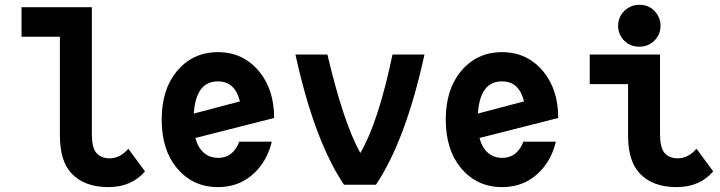

<svg xmlns="http://www.w3.org/2000/svg" viewBox="-20 -762 2970 792"><path d="M578.1 -55.2Q522.9 9.8 426.8 9.8Q327.6 9.8 274.4 -47.4Q227.1 -98.1 227.1 -202.6V-610.4H68.8V-732.4H358.9V-210.4Q358.9 -153.3 377 -131.8Q396.5 -108.9 432.1 -108.9Q475.1 -108.9 509.3 -148.4Z M1101.1 -177.7Q1086.4 -115.7 1049.8 -70.8Q983.9 9.8 878.9 9.8Q773.9 9.8 708 -70.8Q647 -145.5 647 -268.6Q647 -391.6 708 -466.3Q773.9 -546.9 878.9 -546.9Q983.9 -546.9 1049.8 -466.3Q1110.8 -391.6 1110.8 -275.4L786.1 -192.9Q792 -170.4 801.3 -155.3Q828.6 -110.8 880.4 -110.8Q929.7 -110.8 956.5 -155.3Q962.4 -165 966.8 -177.7ZM779.3 -293.5 969.7 -343.8Q964.8 -363.8 956.5 -379.9Q932.1 -426.3 878.9 -426.3Q825.7 -426.3 801.3 -381.8Q782.7 -348.1 779.3 -293.5Z M1398.9 0Q1275.9 -183.6 1198.7 -537.1H1330.6Q1396.5 -256.3 1466.3 -130.9Q1540.5 -256.8 1599.1 -537.1H1731Q1653.8 -183.6 1530.8 0Z M2272.9 -177.7Q2258.3 -115.7 2221.7 -70.8Q2155.8 9.8 2050.8 9.8Q1945.8 9.8 1879.9 -70.8Q1818.8 -145.5 1818.8 -268.6Q1818.8 -391.6 1879.9 -466.3Q1945.8 -546.9 2050.8 -546.9Q2155.8 -546.9 2221.7 -466.3Q2282.7 -391.6 2282.7 -275.4L1958 -192.9Q1963.9 -170.4 1973.1 -155.3Q2000.5 -110.8 2052.2 -110.8Q2101.6 -110.8 2128.4 -155.3Q2134.3 -165 2138.7 -177.7ZM1951.2 -293.5 2141.6 -343.8Q2136.7 -363.8 2128.4 -379.9Q2104 -426.3 2050.8 -426.3Q1997.6 -426.3 1973.1 -381.8Q1954.6 -348.1 1951.2 -293.5Z M2921.9 -55.2Q2866.7 9.8 2770.5 9.8Q2671.4 9.8 2618.2 -47.4Q2570.8 -98.1 2570.8 -202.6V-415H2412.6V-537.1H2702.6V-210.4Q2702.6 -153.3 2720.7 -131.8Q2740.2 -108.9 2775.9 -108.9Q2818.8 -108.9 2853 -148.4ZM2617.2 -742.2Q2655.3 -742.2 2678.7 -717.8Q2704.6 -691.4 2704.6 -655.8Q2704.6 -619.1 2679.2 -594.2Q2653.8 -569.3 2617.2 -569.3Q2580.6 -569.3 2556.2 -593.3Q2529.8 -618.7 2529.8 -655.8Q2529.8 -692.9 2556.2 -717.8Q2582 -742.2 2617.2 -742.2Z"/></svg>

Font: Consola Mono
Style: Bold
Weight: 700
Monospace: yes
Designer: Wojciech Kalinowski "wmk69" (wmk69@o2.pl)
Foundry: Wojciech Kalinowski "wmk69" (wmk69@o2.pl)
Version: Version 2.1.0